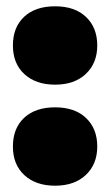

<svg xmlns="http://www.w3.org/2000/svg" viewBox="-20 -580 350 610"><path d="M155 10Q94 10 57.5 -23.5Q21 -57 21 -114.5Q21 -172.5 56.8 -205.8Q92.5 -239 155 -239Q218 -239 253.5 -205Q289 -171 289 -114.5Q289 -58.5 252.8 -24.2Q216.5 10 155 10ZM155 -311Q94 -311 57.5 -344.5Q21 -378 21 -435.5Q21 -493.5 56.8 -526.8Q92.5 -560 155 -560Q218 -560 253.5 -526Q289 -492 289 -435.5Q289 -379.5 252.8 -345.2Q216.5 -311 155 -311Z"/></svg>

Font: Encode Sans Condensed Thin Black
Style: Regular
Weight: 900
Version: Version 3.002